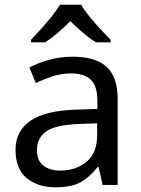

<svg xmlns="http://www.w3.org/2000/svg" viewBox="-20 -786 601 816"><path d="M288 -545Q386 -545 433 -502Q480 -459 480 -365V0H416L399 -76H395Q360 -32 321.5 -11Q283 10 215 10Q142 10 94 -28.5Q46 -67 46 -149Q46 -229 109 -272.5Q172 -316 303 -320L394 -323V-355Q394 -422 365 -448Q336 -474 283 -474Q241 -474 203 -461.5Q165 -449 132 -433L105 -499Q140 -518 188 -531.5Q236 -545 288 -545ZM314 -259Q214 -255 175.5 -227Q137 -199 137 -148Q137 -103 164.5 -82Q192 -61 235 -61Q303 -61 348 -98.5Q393 -136 393 -214V-262ZM325 -766Q337 -744 359.5 -716.5Q382 -689 406.5 -662.5Q431 -636 450 -617V-606H388Q362 -622 334 -645.5Q306 -669 279 -696Q252 -669 225 -646Q198 -623 172 -606H112V-617Q131 -637 154.5 -663Q178 -689 200 -716.5Q222 -744 235 -766Z"/></svg>

Font: Noto Sans Sundanese
Style: Regular
Weight: 400
Designer: Monotype Design Team (Regular), Sérgio L. Martins (other weights)
Foundry: Monotype Imaging Inc.
Version: Version 2.003